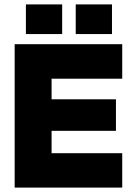

<svg xmlns="http://www.w3.org/2000/svg" viewBox="-20 -851 610 871"><path d="M323.5 -831H488V-696.5H323.5ZM97.5 -831H262V-696.5H97.5ZM534.5 -650.5V-494H214V-400.5H506V-257.5H214V-156H534.5V0H46.5V-650.5Z"/></svg>

Font: Overused Grotesk ExtraBold
Style: Regular
Weight: 800
Version: Version 0.004